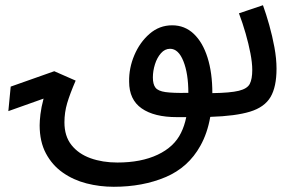

<svg xmlns="http://www.w3.org/2000/svg" viewBox="-20 -444 1093 736"><path d="M658 5Q571 5 523 -28.5Q475 -62 475 -131Q474 -183 495 -232.5Q516 -282 553.5 -314.5Q591 -347 640 -347Q688 -347 722.5 -314.5Q757 -282 775.5 -223.5Q794 -165 794 -87Q863 -88 895.5 -96Q928 -104 937.5 -122.5Q947 -141 947 -176Q947 -203 940 -239.5Q933 -276 921.5 -316Q910 -356 896 -393L988 -424Q1000 -391 1012 -348.5Q1024 -306 1032 -262.5Q1040 -219 1040 -181Q1040 -111 1017 -72Q994 -33 938.5 -16Q883 1 786 4Q775 67 748 115Q702 198 614.5 235Q527 272 416 272Q362 272 311.5 259Q261 246 220.5 217.5Q180 189 156 144Q132 99 132 36Q132 20 135 -6Q138 -32 147 -66L12 -18L21 -112L188 -171L270 -135Q248 -84 237.5 -48.5Q227 -13 227 25Q227 78 254 112Q281 146 327 162.5Q373 179 430 179Q521 179 584.5 149Q648 119 674 65Q687 39 694 5Q677 5 658 5ZM566 -147Q566 -121 576 -108Q586 -95 614.5 -91Q643 -87 696 -88H702Q702 -162 683 -209.5Q664 -257 632 -257Q612 -257 597 -240Q582 -223 574 -197.5Q566 -172 566 -147Z"/></svg>

Font: Noto Sans Arabic UI Cn Md
Style: Regular
Weight: 500
Width: 3
Designer: Monotype Design Team, Nadine Chahine and Nizar Qandah
Foundry: Monotype Imaging Inc.
Version: Version 2.010; ttfautohint (v1.8.4.7-5d5b)